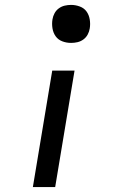

<svg xmlns="http://www.w3.org/2000/svg" viewBox="-20 -558 540 783"><path d="M270 -383Q251 -383 234 -389.5Q217 -396 207 -410Q197 -424 194 -442.5Q191 -461 194 -479Q196 -492 202.5 -504Q209 -516 220 -524Q231 -532 244 -535Q257 -538 270 -538Q288 -538 305.5 -531.5Q323 -525 333 -511Q343 -497 346 -478.5Q349 -460 346 -442Q344 -429 337.5 -417Q331 -405 320 -397Q309 -389 296 -386Q283 -383 270 -383ZM114 205 193 -270H284L205 205Z"/></svg>

Font: Iosevka Curly Medium Oblique
Style: Regular
Weight: 500
Italic angle: -9°
Monospace: yes
Designer: Belleve Invis
Foundry: Belleve Invis
Version: Version 11.1.0; ttfautohint (v1.8.3)